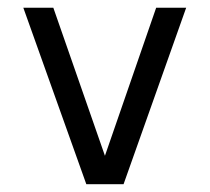

<svg xmlns="http://www.w3.org/2000/svg" viewBox="-20 -474 540 494"><path d="M40 -454.1H117.2L250 -73.2L381.8 -454.1H459L297.9 0H202.1Z"/></svg>

Font: BabelStone Flags PUA
Style: Regular
Weight: 400
Designer: Andrew West
Foundry: BabelStone
Version: Version 4.12